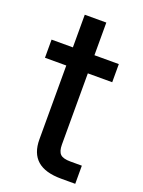

<svg xmlns="http://www.w3.org/2000/svg" viewBox="-128 -717 577 777"><g transform="rotate(20 160.5 -328.0)"><path d="M296.9 -515.6V-437.5H7.3V-515.6ZM99.1 -656.2H191.9V-130.9Q191.9 -101.6 204.1 -89.8Q216.3 -78.1 247.6 -78.1Q258.8 -78.1 272.5 -78.1Q286.1 -78.1 296.9 -78.1V0Q284.2 0 267.6 0Q251 0 236.3 0Q167 0 133.1 -29.8Q99.1 -59.6 99.1 -119.6Z"/></g></svg>

Font: Inter Cardless Display
Style: Regular
Weight: 400
Designer: Rasmus Andersson
Foundry: rsms
Version: Version 4.001;git-9221beed3